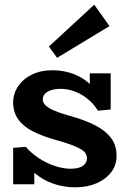

<svg xmlns="http://www.w3.org/2000/svg" viewBox="-20 -783 545 817"><path d="M302 14Q267 14 234.5 6.5Q202 -1 173 -16Q144 -31 120 -53.5Q96 -76 78 -105L126 -106V1H36V-154L90 -158Q111 -133 143 -111.5Q175 -90 211.5 -77.5Q248 -65 280 -65Q302 -65 317.5 -70Q333 -75 341.5 -85.5Q350 -96 350 -109Q350 -121 343.5 -131Q337 -141 322 -149.5Q307 -158 281.5 -167.5Q256 -177 219 -187Q162 -203 121 -223.5Q80 -244 58 -274.5Q36 -305 36 -347Q36 -384 57 -415.5Q78 -447 115.5 -465.5Q153 -484 203 -484Q247 -484 285.5 -471Q324 -458 355 -432Q386 -406 407 -367L362 -365V-471H451V-317L397 -312Q378 -342 352.5 -362.5Q327 -383 297.5 -394Q268 -405 238 -405Q216 -405 198.5 -399.5Q181 -394 171.5 -384Q162 -374 162 -360Q162 -349 169.5 -339.5Q177 -330 192 -321.5Q207 -313 231 -304.5Q255 -296 288 -287Q344 -271 386.5 -249Q429 -227 452.5 -196Q476 -165 476 -120Q476 -80 453 -50Q430 -20 390.5 -3Q351 14 302 14ZM223 -537 188 -585 381 -763 446 -672Z"/></svg>

Font: BioRhyme
Style: Bold
Weight: 700
Designer: Aoife Mooney
Foundry: Aoife Mooney Type
Version: Version 1.600;gftools[0.9.33]